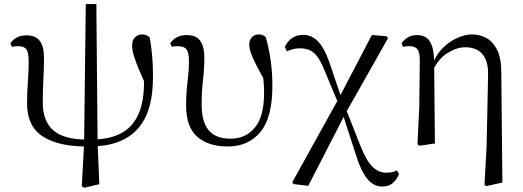

<svg xmlns="http://www.w3.org/2000/svg" viewBox="-20 -698 2542 934"><path d="M389.2 215.6 377.8 208 389 5.3 397.3 -678.2H448.7L454.8 -4.1L463.1 198ZM402.1 14.6Q262.6 14.6 187.1 -34.7Q111.6 -84.1 111.6 -195.6Q111.6 -248.6 115.6 -301.1Q119.6 -353.6 119.6 -398.8Q119.6 -442.1 108.6 -457.8Q97.6 -473.6 67.8 -473.6Q60.1 -473.6 52.5 -472.7Q44.9 -471.8 38.1 -470.1L30.5 -487Q40.6 -503.6 60.7 -514.9Q80.8 -526.2 109.8 -526.2Q153.1 -526.2 173.5 -499Q194 -471.7 194 -420Q194 -364.2 191 -310.8Q188 -257.4 188 -199Q188 -108.7 239.4 -63.8Q290.8 -19 403.7 -19ZM418.6 14.4 421.4 -19Q509.5 -19 567 -48.7Q624.5 -78.3 653 -141.3Q681.5 -204.2 680.5 -303.4Q680.5 -326.4 678.5 -349.3Q676.5 -372.2 673.1 -403.8L697.7 -401.5L689.8 -281.7Q668.2 -330 655 -362.2Q641.7 -394.4 634.7 -415.7Q627.7 -437 625.1 -451Q622.5 -465.1 622.5 -476.1Q622.5 -503.6 637.2 -517Q652 -530.4 669.7 -530.4Q682.2 -530.4 692.4 -526.4Q702.6 -522.3 708.7 -514.4Q716 -473.2 720.1 -427Q724.2 -380.8 724.2 -331.4Q726 -153.7 648.5 -69.6Q570.9 14.4 418.6 14.4Z M1087.7 14.6Q994.7 14.6 940 -32.4Q885.4 -79.5 885.4 -184.1Q885.4 -246.2 892.3 -300.9Q899.2 -355.5 899.2 -397.8Q899.2 -441.2 887.6 -457.3Q876 -473.4 844.6 -473.4Q836.8 -473.4 829.2 -472.9Q821.6 -472.4 815.6 -470.4L808.1 -487.6Q821.2 -506.6 841 -517Q860.8 -527.4 888.2 -527.4Q934.9 -527.4 954.4 -498.9Q974 -470.5 974 -419.5Q974 -361.4 967.4 -307.2Q960.9 -252.9 960.9 -187.9Q960.9 -106.5 994.8 -64.9Q1028.8 -23.3 1102.2 -23.3Q1174.4 -23.3 1219.5 -77.1Q1264.7 -130.8 1264.7 -245.9Q1264.7 -274.7 1261.9 -304.8Q1259.1 -334.9 1253.9 -369.8L1270.1 -367.5L1274.3 -293.8Q1243.2 -349.2 1225.2 -384.4Q1207.2 -419.7 1199.8 -442.1Q1192.5 -464.5 1192.5 -481.2Q1192.5 -503 1205.5 -516.8Q1218.6 -530.6 1237.6 -530.6Q1249.2 -530.6 1258.1 -527Q1266.9 -523.4 1273 -516.9Q1287.4 -467.3 1296.2 -407Q1305 -346.7 1305 -280.1Q1305 -125.4 1246.4 -55.4Q1187.8 14.6 1087.7 14.6Z M1407.9 197.4 1402.1 187.9 1629.7 -222.5 1788.9 -527.8 1860.5 -521.7 1867.3 -511.9 1658.9 -143.3 1479.5 206ZM1839.3 209.6Q1798.3 209.6 1767.1 172.5Q1735.9 135.4 1710.6 53.1L1646.1 -146.4H1638.8L1661.4 -171L1733.2 10.9Q1762.5 84.7 1792.4 113.5Q1822.4 142.2 1858 142.2Q1873.2 142.2 1886.6 139.7Q1900 137.2 1910.5 130.6L1920.9 148.8Q1909.3 177.1 1889.7 193.4Q1870.1 209.6 1839.3 209.6ZM1626.9 -192.1 1561.9 -347.5Q1543.9 -394 1526.2 -419Q1508.4 -444 1487.6 -453.5Q1466.8 -463 1438.8 -463Q1418.1 -463 1403.2 -458.6Q1388.2 -454.2 1376 -448L1365.4 -470Q1378.4 -497.5 1401.2 -513.1Q1424 -528.6 1454.2 -528.6Q1495.5 -528.6 1526.7 -496.7Q1558 -464.9 1582.1 -395.3L1643.1 -215.5H1652.6Z M2010.8 3.5 2019.6 -177.6 2022.2 -402.8Q2022.2 -443.1 2010.8 -458.2Q1999.4 -473.4 1972.3 -473.4Q1964.5 -473.4 1956.8 -472.9Q1949.1 -472.4 1940.3 -470.4L1933.5 -487.8Q1944 -503.4 1962.9 -515.4Q1981.8 -527.4 2008.2 -527.4Q2034.1 -527.4 2052.8 -515.5Q2071.4 -503.6 2081.6 -474.1Q2091.8 -444.6 2092 -389.8V-385.8L2095.6 0L2019.6 11.1ZM2336.8 201.4 2347.1 15.9 2354.3 -330.8Q2355.5 -380.7 2341.8 -410.8Q2328 -440.8 2302.7 -454.5Q2277.3 -468.2 2243.2 -468.2Q2201.8 -468.2 2157.4 -440.4Q2113.1 -412.7 2086.1 -356.3L2075.9 -366.7H2078.1Q2094.4 -422.5 2128.8 -459Q2163.1 -495.5 2203.3 -513Q2243.4 -530.6 2275.3 -530.6Q2312.7 -530.6 2345.1 -513.5Q2377.5 -496.4 2398.1 -455.9Q2418.6 -415.3 2418.6 -345.2L2423.9 189.8L2345.8 207.4Z"/></svg>

Font: Noto Serif JP
Style: Regular
Weight: 200
Designer: Ryoko NISHIZUKA 西塚涼子 (kana & ideographs); Frank Grießhammer (Latin, Greek & Cyrillic); Wenlong ZHANG 张文龙 (bopomofo); San
Foundry: Adobe
Version: Version 2.001;hotconv 1.1.0;makeotfexe 2.6.0